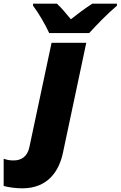

<svg xmlns="http://www.w3.org/2000/svg" viewBox="-149 -786 657 1046"><path d="M119 -606H337C376 -649 438 -713 488 -755V-766H354C313 -740 274 -710 237 -681C219 -703 183 -747 161 -766H31V-755C61 -716 99 -650 119 -606ZM-28 240C112 240 173 146 194 46L321 -553H132L11 16C0 68 -34 88 -74 88C-91 88 -105 87 -129 79V227C-106 234 -63 240 -28 240Z"/></svg>

Font: Noto Sans Black
Style: Italic
Weight: 900
Italic angle: -12°
Designer: Monotype Design Team
Foundry: Monotype Imaging Inc.
Version: Version 2.013